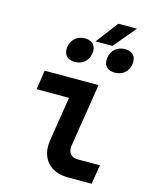

<svg xmlns="http://www.w3.org/2000/svg" viewBox="-133 -1002 865 1088"><g transform="rotate(15 300.0 -457.5)"><path d="M325 -785H424L532 -915H423ZM475 -642C520 -642 553 -669 560 -714C567 -758 543 -786 498 -786C453 -786 420 -758 413 -714C406 -669 430 -642 475 -642ZM240 -642C285 -642 318 -669 325 -714C332 -758 308 -786 263 -786C218 -786 185 -758 178 -714C172 -669 196 -642 240 -642ZM373 0H512L530 -113H400C361 -113 340 -139 346 -178L405 -550H89L72 -437H262L221 -178C204 -71 265 0 373 0Z"/></g></svg>

Font: JetBrains Mono
Style: Bold Italic
Weight: 558
Italic angle: -9°
Monospace: yes
Designer: Philipp Nurullin, Konstantin Bulenkov
Foundry: JetBrains
Version: Version 2.305